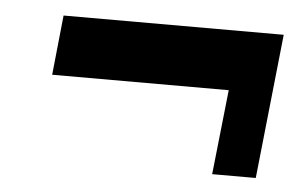

<svg xmlns="http://www.w3.org/2000/svg" viewBox="-32 -513 555 347"><g transform="rotate(5 245.5 -339.0)"><path d="M363.3 -208 379.9 -361.8H59.6L70.8 -470.2H470.2L442.4 -208Z"/></g></svg>

Font: Oswald
Style: Bold
Weight: 700
Designer: Vernon Adams
Foundry: Vernon Adams
Version: 3.0; ttfautohint (v0.94.23-7a4d-dirty) -l 8 -r 50 -G 200 -x 